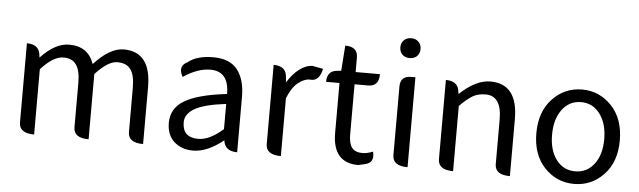

<svg xmlns="http://www.w3.org/2000/svg" viewBox="-49 -958 3845 1155"><g transform="rotate(5 1873.5 -381.0)"><path d="M183 0Q92 0 92 -65V-543Q167 -543 173 -478L175 -464Q262 -557 347 -557Q461 -557 497 -453Q592 -557 676 -557Q841 -557 841 -344V0Q750 0 750 -65V-332Q750 -408 725 -442Q701 -477 644 -477Q588 -477 512 -394V0Q421 0 421 -65V-332Q421 -408 396 -442Q372 -477 320 -477Q257 -477 183 -394V0Z M1143 13Q1073 13 1028 -28Q984 -69 984 -141Q984 -229 1063 -276Q1143 -324 1318 -344Q1318 -481 1206 -481Q1129 -481 1043 -423Q1007 -486 1065 -514Q1118 -557 1217 -557Q1317 -557 1363 -498Q1409 -439 1409 -334V0Q1334 0 1326 -65Q1229 13 1143 13ZM1169 -60Q1237 -60 1318 -132V-284Q1185 -268 1129 -235Q1073 -202 1073 -152Q1073 -60 1169 -60Z M1673 0Q1582 0 1582 -65V-543Q1657 -543 1662 -478L1665 -444Q1697 -497 1737 -527Q1777 -557 1817 -557L1880 -545Q1863 -465 1806 -474Q1772 -474 1735 -444Q1698 -414 1673 -349V0Z M2141 13Q1986 13 1986 -168V-469H1905Q1905 -538 1970 -541L1990 -543L2001 -696Q2077 -696 2077 -631V-543H2224Q2224 -469 2159 -469H2077V-166Q2077 -113 2096 -87Q2115 -61 2161 -61Q2187 -61 2223 -75Q2241 -7 2177 5Z M2438 0Q2347 0 2347 -65V-478Q2347 -543 2412 -543H2438V0ZM2349 -671Q2332 -688 2332 -715Q2332 -742 2349 -758Q2366 -775 2393 -775Q2420 -775 2437 -758Q2454 -742 2454 -715Q2454 -688 2437 -671Q2420 -655 2393 -655Q2366 -655 2349 -671Z M2713 0Q2622 0 2622 -65V-543Q2697 -543 2703 -478L2705 -465Q2802 -557 2890 -557Q3056 -557 3056 -344V0Q2965 0 2965 -65V-332Q2965 -408 2940 -442Q2916 -477 2869 -477Q2822 -477 2790 -458Q2758 -439 2713 -394V0Z M3622.5 -64Q3549 13 3444 13Q3339 13 3265.5 -64Q3192 -141 3192 -271.5Q3192 -402 3265.5 -479.5Q3339 -557 3444 -557Q3549 -557 3622.5 -479.5Q3696 -402 3696 -271.5Q3696 -141 3622.5 -64ZM3330 -120Q3373 -63 3444 -63Q3515 -63 3558.5 -120Q3602 -177 3602 -271Q3602 -365 3558.5 -423Q3515 -481 3444.5 -481Q3374 -481 3330.5 -423Q3287 -365 3287 -271Q3287 -177 3330 -120Z"/></g></svg>

Font: Swei Toothpaste CJK TC
Style: Regular
Weight: 400
Version: Version 1.0